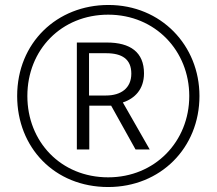

<svg xmlns="http://www.w3.org/2000/svg" viewBox="-20 -743 871 772"><path d="M415 9C625 9 782 -148 782 -357C782 -560 628 -723 416 -723C209 -723 49 -571 49 -357C49 -151 198 9 415 9ZM415 -30C224 -30 90 -174 90 -357C90 -543 227 -684 415 -684C605 -684 741 -538 741 -357C741 -174 603 -30 415 -30ZM289 -142H339V-318H427L525 -142H582L474 -331C522 -347 559 -384 559 -448C559 -533 504 -572 410 -572H289ZM406 -359H338V-529H407C471 -529 508 -505 508 -447C508 -388 466 -359 406 -359Z"/></svg>

Font: Noto Sans Devanagari SemiCondensed Light
Style: Regular
Weight: 300
Width: 4
Designer: Jelle Bosma - Monotype Design Team
Foundry: Monotype Imaging Inc.
Version: Version 2.004